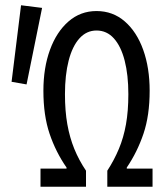

<svg xmlns="http://www.w3.org/2000/svg" viewBox="-20 -710 640 730"><path d="M134 0V-69H233V-73Q192 -132 168.5 -201.5Q145 -271 145 -365Q145 -452 170 -520.5Q195 -589 240.5 -628.5Q286 -668 347 -668Q409 -668 454.5 -628.5Q500 -589 524.5 -520.5Q549 -452 549 -365Q549 -271 525.5 -201.5Q502 -132 462 -73V-69H560V0H388V-61Q414 -101 432 -144Q450 -187 459 -237.5Q468 -288 468 -352Q468 -425 454 -479.5Q440 -534 413 -564Q386 -594 347 -594Q309 -594 282 -564Q255 -534 241 -479.5Q227 -425 227 -352Q227 -288 236 -237.5Q245 -187 262.5 -144Q280 -101 307 -61V0ZM81 -389 24 -399 60 -690 140 -680Z"/></svg>

Font: Source Code Variable
Style: Regular
Weight: 400
Monospace: yes
Designer: Paul D. Hunt, Teo Tuominen
Foundry: Adobe Systems Incorporated
Version: Version 1.010;hotconv 1.0.106;makeotfexe 2.5.65593